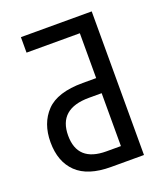

<svg xmlns="http://www.w3.org/2000/svg" viewBox="-132 -805 776 897"><g transform="rotate(-20 255.5 -357.0)"><path d="M429 0V-714H77V-637H342V-414H275Q149 -414 94 -356.5Q39 -299 39 -205Q39 -108 95 -54Q151 0 265 0ZM127 -206Q127 -339 279 -339H342V-76H270Q127 -76 127 -206Z"/></g></svg>

Font: Noto Sans Display SemiCondensed
Style: Regular
Weight: 400
Width: 4
Designer: Monotype Design team
Foundry: Monotype Imaging Inc.
Version: 1.000